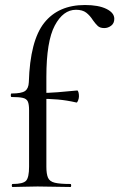

<svg xmlns="http://www.w3.org/2000/svg" viewBox="-20 -746 476 766"><path d="M30 0Q27 0 27 -6Q27 -12 30 -12Q72 -12 84 -25Q96 -38 96 -81V-306Q96 -330 91 -341Q86 -352 71 -355.5Q56 -359 26 -359Q23 -359 23 -366Q23 -373 26 -373Q66 -373 80 -383Q94 -393 95 -418Q100 -584 156.5 -655Q213 -726 319 -726Q373 -726 404.5 -710.5Q436 -695 436 -671Q436 -653 423.5 -643.5Q411 -634 396 -634Q379 -634 370 -642.5Q361 -651 351 -665Q339 -684 324 -695.5Q309 -707 283 -707Q232 -707 198.5 -644Q165 -581 165 -439V-81Q165 -52 171.5 -37Q178 -22 198.5 -17Q219 -12 261 -12Q264 -12 264 -6Q264 0 261 0Q227 0 195 -1Q163 -2 130 -2Q102 -2 76.5 -1Q51 0 30 0ZM285 -337Q246 -346 210.5 -349Q175 -352 135 -352V-375Q173 -375 210 -378Q247 -381 288 -385Q291 -385 293 -378Q295 -371 295 -362Q295 -354 291.5 -345Q288 -336 285 -337Z"/></svg>

Font: Cormorant Light Medium
Style: Regular
Weight: 500
Version: Version 4.000